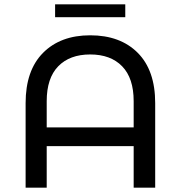

<svg xmlns="http://www.w3.org/2000/svg" viewBox="-20 -872 840 892"><path d="M620 -626.5C566 -680.8 492.3 -708 399 -708C307 -708 234 -680.8 180 -626.5C126 -572.2 99 -494.3 99 -393V0H197V-193H601V0H701V-393C701 -494.3 674 -572.2 620 -626.5ZM601 -280H197V-402C197 -473.3 214.8 -527.3 250.5 -564C286.2 -600.7 335.7 -619 399 -619C462.3 -619 511.8 -600.7 547.5 -564C583.2 -527.3 601 -473.3 601 -402ZM236 -852V-792H562V-852Z"/></svg>

Font: ICO Headline
Style: Regular
Weight: 500
Designer: Julieta Ulanovsky
Foundry: Julieta Ulanovsky
Version: Version 7.200